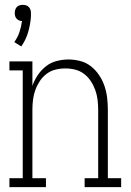

<svg xmlns="http://www.w3.org/2000/svg" viewBox="-20 -774 540 794"><path d="M68 -582 39 -600Q53 -619 60.5 -641.5Q68 -664 71 -687Q65 -687 59 -689.5Q53 -692 48.5 -697Q44 -702 42.5 -708Q41 -714 41 -721Q41 -727 43 -733.5Q45 -740 49.5 -745Q54 -750 61 -752Q68 -754 74 -754Q81 -754 87.5 -752Q94 -750 99 -745Q104 -740 106 -733.5Q108 -727 108 -721V-707Q106 -674 96.5 -641.5Q87 -609 68 -582ZM19 0V-37H74V-483H19V-520H114V-419Q122 -442 136 -463Q150 -484 169.5 -499.5Q189 -515 213.5 -521.5Q238 -528 263 -528Q288 -528 312.5 -521.5Q337 -515 356.5 -499.5Q376 -484 390 -463Q404 -442 412 -418.5Q420 -395 423 -370Q426 -345 426 -320V-37H481V0H330V-37H386V-320Q386 -341 383.5 -361.5Q381 -382 374 -401.5Q367 -421 355.5 -438.5Q344 -456 327.5 -468.5Q311 -481 291 -486Q271 -491 250 -491Q229 -491 209 -486Q189 -481 172.5 -468.5Q156 -456 144.5 -438.5Q133 -421 126 -401.5Q119 -382 116.5 -361.5Q114 -341 114 -320V-37H170V0Z"/></svg>

Font: Iosevka Curly Slab Extralight
Style: Regular
Weight: 200
Monospace: yes
Designer: Belleve Invis
Foundry: Belleve Invis
Version: Version 22.1.2; ttfautohint (v1.8.4)